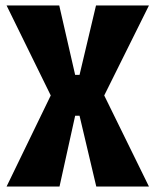

<svg xmlns="http://www.w3.org/2000/svg" viewBox="-20 -680 567 700"><path d="M4 0 165 -332 4 -660H196L254 -407H270L330 -660H523L360 -332L523 0H331L270 -258H254L197 0Z"/></svg>

Font: Bricolage Grotesque 24pt Condensed ExtraBold
Style: Regular
Weight: 800
Width: 3
Designer: Mathieu Triay
Foundry: Atelier Triay
Version: Version 1.001;gftools[0.9.33.dev8+g029e19f]